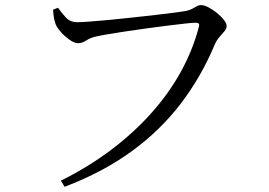

<svg xmlns="http://www.w3.org/2000/svg" viewBox="-20 -703 1040 741"><path d="M277.4 -617.3Q291.7 -617.3 324.5 -619.6Q357.3 -621.9 401.3 -626.1Q445.3 -630.3 492.2 -635.5Q539 -640.7 582 -645.5Q625 -650.2 656.5 -654.6Q688 -659 699.7 -661.2Q712.8 -664.1 722.2 -669.3Q731.6 -674.6 739.6 -679Q747.7 -683.4 755.8 -683.4Q767.3 -683.4 783.6 -675.2Q800 -667 816.3 -653.8Q832.5 -640.7 843.6 -626.9Q854.7 -613.2 854.7 -603Q854.7 -592.4 846 -582.2Q837.2 -571.9 826.7 -560Q816.3 -548.1 808.8 -531.3Q756.7 -406.5 677.6 -303Q598.5 -199.4 487.9 -118.9Q377.4 -38.4 229.5 17.9L214.8 -5.6Q322.7 -59.4 410.4 -125.8Q498 -192.2 565.4 -268Q632.7 -343.8 678.4 -426.9Q724 -509.9 747.1 -597.6Q750.5 -609.5 746.5 -612.4Q742.6 -615.3 734.6 -615.3Q724.1 -615.3 695.8 -612.2Q667.5 -609.1 628.8 -604.3Q590.1 -599.5 547.7 -593.7Q505.3 -587.8 465.6 -581.9Q425.8 -576 395.1 -570.7Q364.4 -565.4 350.4 -562Q329.6 -557.7 313.3 -547Q296.9 -536.3 281.9 -536.3Q267 -536.3 248.6 -549.3Q230.2 -562.3 215.1 -579.2Q200.1 -596.2 195.1 -608.7Q190.9 -619.8 188.5 -632.5Q186.1 -645.1 184.8 -665.7L203.9 -673.1Q216.2 -655 233.6 -636.2Q251 -617.3 277.4 -617.3Z"/></svg>

Font: Noto Serif TC
Style: Regular
Weight: 200
Designer: Ryoko NISHIZUKA 西塚涼子 (kana & ideographs); Frank Grießhammer (Latin, Greek & Cyrillic); Wenlong ZHANG 张文龙 (bopomofo); San
Foundry: Adobe
Version: Version 2.001;hotconv 1.1.0;makeotfexe 2.6.0